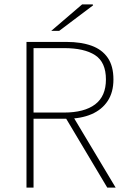

<svg xmlns="http://www.w3.org/2000/svg" viewBox="-20 -850 574 870"><path d="M100 0V-660H282Q347 -660 394.5 -643Q442 -626 468 -588.5Q494 -551 494 -490Q494 -432 468 -392.5Q442 -353 394.5 -332.5Q347 -312 282 -312H132V0ZM132 -340H270Q362 -340 411 -377Q460 -414 460 -490Q460 -568 411 -600Q362 -632 270 -632H132ZM466 0 274 -322 310 -324 504 0ZM212 -710 352 -830H400L402 -826L248 -710Z"/></svg>

Font: Source Sans 3 ExtraLight ExtraLight
Style: Regular
Weight: 250
Version: Version 3.052;hotconv 1.1.0;makeotfexe 2.6.0